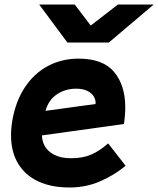

<svg xmlns="http://www.w3.org/2000/svg" viewBox="-20 -819 703 853"><path d="M29 -218Q29 -250 35 -285Q50 -370 91 -431.8Q132 -493.5 193.2 -526Q254.5 -558.5 329 -558.5Q437.5 -558.5 487 -499.2Q536.5 -440 536.5 -342Q536.5 -305.5 530.5 -268L166.5 -217.5Q166.5 -192 179.5 -169Q192.5 -146 221.8 -131Q251 -116 296 -116Q348 -116 385.8 -132.5Q423.5 -149 460.5 -182L538 -82.5Q488 -41 424.8 -13.5Q361.5 14 289 14Q208.5 14 150.2 -13Q92 -40 60.5 -92.2Q29 -144.5 29 -218ZM318.5 -425Q270.5 -425 233.2 -400.2Q196 -375.5 182 -326.5L404.5 -357Q406 -374 397.2 -389.5Q388.5 -405 368.5 -415Q348.5 -425 318.5 -425ZM154 -799H312L383 -705.5L504 -799H663L463.5 -630H279.5Z"/></svg>

Font: JuliaMono Black
Style: Italic
Weight: 900
Italic angle: -9°
Monospace: yes
Designer: cormullion
Foundry: corm
Version: Version 0.057; ttfautohint (v1.8.4)